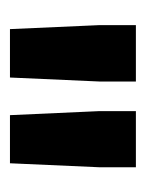

<svg xmlns="http://www.w3.org/2000/svg" viewBox="28 -780 302 399"><g transform="rotate(90 179.5 -580.0)"><path d="M40 -449.2H140.6L148.9 -635.3V-710.9H31.7V-635.3ZM218.8 -449.2H318.8L327.1 -635.3V-710.9H210.4V-635.3Z"/></g></svg>

Font: Roboto Flex
Style: wght 700 wdth 25 opsz 34 GRAD 0.00 slnt 0.00 XTRA 468 XOPQ 96 YOPQ 79 YTLC 514 YTUC 712 YTAS 750 YTDE -203.00 YTFI 738
Weight: 700
Width: 1
Designer: Berlow after Robertson
Foundry: Google
Version: Version 3.100